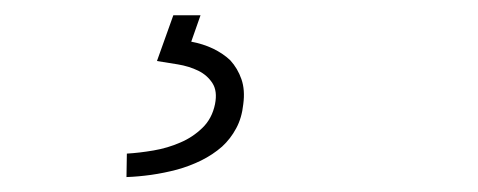

<svg xmlns="http://www.w3.org/2000/svg" viewBox="-20 -20 627 252"><path d="M243.2 0H207.5L186 60.1Q198.7 62 213.4 64.5Q228 66.9 240.2 72.8Q252 78.6 258.8 89.1Q265.6 99.6 262.2 116.7Q258.3 135.7 245.6 147.9Q232.9 160.2 216.8 167Q200.2 174.3 181.4 177.5Q162.6 180.7 146.5 181.6L146 212.4Q161.1 211.9 178.5 209.5Q195.8 207 212.4 202.6Q228.5 198.2 243.9 190.7Q259.3 183.1 271.5 172.4Q282.7 162.1 290 148.4Q297.4 134.8 299.3 116.7Q301.8 98.1 296.9 84Q292 69.8 282.2 59.1Q272.9 50.3 259.8 43.9Q246.6 37.6 231 34.7Z"/></svg>

Font: Roboto Mono ExtraLight
Style: Italic
Weight: 250
Italic angle: -10°
Monospace: yes
Designer: Google
Version: Version 3.000